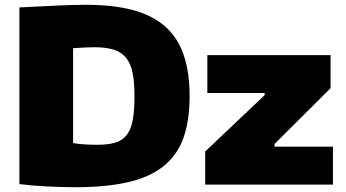

<svg xmlns="http://www.w3.org/2000/svg" viewBox="-20 -770 1442 801"><path d="M836 -138 1084 -373V-382H845V-540H1359V-402L1125 -169V-158H1369V0H836ZM295 11Q234 11 171 7.5Q108 4 61 -2V-739Q157 -744 223 -747Q289 -750 339 -750Q453 -750 534.5 -728Q616 -706 668.5 -660Q721 -614 746 -541.5Q771 -469 771 -369Q771 -266 745 -194Q719 -122 662 -76.5Q605 -31 514.5 -10Q424 11 295 11ZM386 -166Q431 -166 461 -175Q491 -184 509 -207.5Q527 -231 534 -270Q541 -309 541 -369Q541 -428 533 -467Q525 -506 505.5 -529.5Q486 -553 454 -563Q422 -573 374 -573Q357 -573 337 -572Q317 -571 285 -569V-173Q308 -169 334.5 -167.5Q361 -166 386 -166Z"/></svg>

Font: Encode Sans Normal
Style: Black
Weight: 900
Designer: Pablo Impallari, Andres Torresi
Foundry: Pablo Impallari, Andres Torresi
Version: Version 1.000; ttfautohint (v1.00) -l 8 -r 50 -G 200 -x 14 -